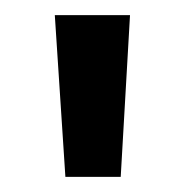

<svg xmlns="http://www.w3.org/2000/svg" viewBox="-20 -641 245 254"><path d="M66.5 -407 52.5 -621H152L139.7 -407Z"/></svg>

Font: Smooch Sans Thin
Style: Regular
Weight: 100
Designer: Robert E. Leuschke
Foundry: Robert E. Leuschke
Version: Version 1.010